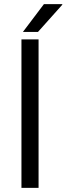

<svg xmlns="http://www.w3.org/2000/svg" viewBox="-20 -911 322 931"><path d="M84 0V-720H167V0ZM91 -756 193 -891H282V-888L164 -756Z"/></svg>

Font: Chivo Medium Light
Style: Regular
Weight: 300
Version: Version 2.002